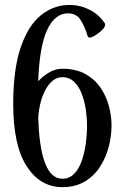

<svg xmlns="http://www.w3.org/2000/svg" viewBox="-20 -752 507 780"><path d="M233.4 8.3Q143.6 8.3 88.6 -76.4Q33.7 -161.1 33.7 -329.1Q33.7 -470.2 64 -559.1Q94.2 -647.9 146 -689.9Q197.8 -731.9 262.7 -731.9Q305.2 -731.9 343.8 -712.4Q382.3 -692.9 405.3 -658.2Q409.7 -651.4 403.8 -641.1Q397.9 -630.9 378.9 -616.7Q356.9 -600.6 346.7 -599.6Q336.4 -598.6 335.4 -607.4Q325.2 -642.1 308.1 -669.9Q291 -697.8 256.8 -697.8Q202.6 -697.8 171.4 -630.1Q140.1 -562.5 135.3 -421.9Q153.3 -441.9 179 -457.3Q204.6 -472.7 233.4 -472.7Q287.6 -472.7 325.7 -451.9Q363.8 -431.2 387.5 -397Q411.1 -362.8 422.1 -322.3Q433.1 -281.7 433.1 -242.2Q433.1 -199.2 421.6 -155.3Q410.2 -111.3 386.2 -74.2Q362.3 -37.1 324.2 -14.4Q286.1 8.3 233.4 8.3ZM233.4 -25.9Q261.7 -25.9 281 -45.7Q300.3 -65.4 311.8 -97.7Q323.2 -129.9 328.4 -168Q333.5 -206.1 333.5 -242.2Q333.5 -273.9 328.4 -308.3Q323.2 -342.8 311.5 -372.3Q299.8 -401.9 280.5 -420.2Q261.2 -438.5 233.4 -438.5Q195.8 -438.5 168.7 -394Q141.6 -349.6 135.3 -276.9Q138.7 -152.8 163.1 -89.4Q187.5 -25.9 233.4 -25.9Z"/></svg>

Font: Dai Banna SIL Medium
Style: Regular
Weight: 500
Designer: Victor Gaultney
Foundry: SIL International
Version: Version 4.000